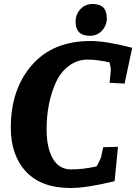

<svg xmlns="http://www.w3.org/2000/svg" viewBox="-20 -925 681 960"><path d="M332 15Q187 15 110.5 -66.5Q34 -148 34 -287Q34 -478 139 -599Q244 -720 433 -720Q511 -720 641 -686L603 -507L528 -511L534 -572Q535 -581 528 -613Q467 -627 417 -627Q367 -627 325 -596Q283 -565 260 -514Q213 -412 213 -277Q213 -187 244 -132.5Q275 -78 335.5 -78Q396 -78 463 -93Q464 -95 470 -106Q486 -137 486 -142L496 -189L570 -191L553 -19Q413 15 332 15ZM358 -817.5Q358 -853 382 -879Q406 -905 442.5 -905Q479 -905 496.5 -887.5Q514 -870 514 -834Q514 -798 490 -772Q466 -746 429.5 -746Q393 -746 375.5 -764Q358 -782 358 -817.5Z"/></svg>

Font: Andada
Style: Bold Italic
Weight: 700
Italic angle: -8.29999°
Designer: Carolina Giovagnoli
Foundry: Carolina Giovagnoli
Version: Version 1.003